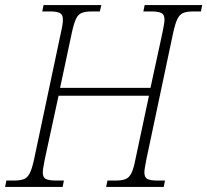

<svg xmlns="http://www.w3.org/2000/svg" viewBox="-37 -734 814 754"><path d="M-17 0 -12 -25H18Q42 -25 56.5 -30.5Q71 -36 80 -54Q89 -72 97 -109L202 -605Q206 -622 208 -635Q210 -648 210 -657Q210 -677 198 -683Q186 -689 160 -689H129L134 -714H361L355 -689H323Q299 -689 284.5 -683.5Q270 -678 261.5 -660Q253 -642 245 -605L199 -389H554L601 -606Q604 -622 606.5 -635Q609 -648 609 -657Q609 -677 596.5 -683Q584 -689 559 -689H526L531 -714H757L752 -689H722Q698 -689 683.5 -683.5Q669 -678 660 -660Q651 -642 643 -605L538 -109Q535 -92 532.5 -79Q530 -66 530 -57Q530 -37 542 -31Q554 -25 580 -25H611L606 0H380L385 -25H417Q441 -25 455.5 -30.5Q470 -36 479 -54Q488 -72 495 -109L548 -358H193L139 -109Q136 -92 133.5 -79Q131 -66 131 -57Q131 -37 143.5 -31Q156 -25 182 -25H214L209 0Z"/></svg>

Font: Noto Serif SemiCondensed ExtraLight
Style: Italic
Weight: 200
Width: 4
Italic angle: -12°
Designer: Monotype Design Team
Foundry: Monotype Imaging Inc.
Version: Version 2.013